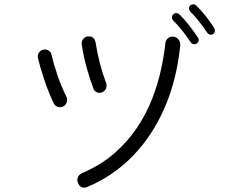

<svg xmlns="http://www.w3.org/2000/svg" viewBox="-20 -847 1040 881"><path d="M957 -690Q954 -688 948 -688Q937 -688 931 -697Q915 -721 893.5 -748.5Q872 -776 852 -795Q847 -802 847 -808Q847 -816 852 -821Q858 -827 867 -827Q875 -827 881 -821Q903 -800 924.5 -772.5Q946 -745 963 -718Q966 -714 966 -707Q966 -696 957 -690ZM882 -647Q878 -644 872 -644Q861 -644 855 -653Q839 -678 817 -705.5Q795 -733 775 -753Q769 -759 769 -767Q769 -775 774 -780Q780 -787 789 -787Q797 -787 803 -781Q826 -759 848 -730.5Q870 -702 888 -675Q892 -671 892 -664Q892 -654 882 -647ZM450 -424Q444 -421 437 -421Q428 -421 420 -426Q412 -431 409 -440Q394 -479 378.5 -533.5Q363 -588 355 -644Q353 -658 362.5 -669Q372 -680 387 -680Q414 -680 419 -650Q426 -604 438.5 -556Q451 -508 466 -469Q469 -462 469 -454Q469 -434 450 -424ZM380 11Q374 14 367 14Q346 14 338 -8Q335 -14 335 -21Q335 -42 357 -53Q442 -89 503.5 -142.5Q565 -196 608 -260Q651 -324 677.5 -392Q704 -460 718.5 -526.5Q733 -593 739 -650Q741 -663 750 -671Q759 -679 771 -679Q788 -679 798.5 -666.5Q809 -654 807 -638Q791 -481 735.5 -353Q680 -225 590 -132Q500 -39 380 11ZM271 -359Q264 -355 255 -355Q247 -355 239 -359.5Q231 -364 227 -372Q205 -417 185 -475.5Q165 -534 154 -582Q151 -596 160.5 -608Q170 -620 186 -620Q197 -620 206 -613Q215 -606 217 -594Q227 -550 245 -498Q263 -446 284 -405Q286 -401 287 -397.5Q288 -394 288 -390Q288 -369 271 -359Z"/></svg>

Font: Kiwi Maru Light
Style: Regular
Weight: 300
Designer: Hiroki-Chan
Version: Version 1.100